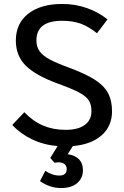

<svg xmlns="http://www.w3.org/2000/svg" viewBox="-20 -730 628 970"><path d="M348 8 322 49Q399 61 399 130Q399 170 370 195Q341 220 288 220Q232 220 182 185L209 133Q244 157 279 157Q317 157 317 124Q317 108 306 99Q295 90 275 90Q269 90 255 92L234 68L271 8Q200 2 141 -26.5Q82 -55 42 -99L103 -163Q147 -117 198 -95.5Q249 -74 311 -74Q375 -74 408.5 -99Q442 -124 442 -168Q442 -201 429 -222Q416 -243 381 -262Q346 -281 274 -307Q161 -348 110.5 -398Q60 -448 60 -525Q60 -612 123 -661Q186 -710 294 -710Q361 -710 420 -689Q479 -668 523 -632L470 -562Q429 -595 389 -610Q349 -625 294 -625Q164 -625 164 -526Q164 -493 180.5 -470.5Q197 -448 231.5 -429.5Q266 -411 332 -387Q412 -357 458 -328Q504 -299 525 -261Q546 -223 546 -168Q546 -93 493.5 -46.5Q441 0 348 8Z"/></svg>

Font: Niramit Medium
Style: Regular
Weight: 500
Designer: Katatrad Aksorn Co.,Ltd.
Foundry: Cadson Demak Co.,Ltd.
Version: Version 1.000; ttfautohint (v1.6)